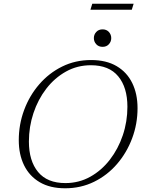

<svg xmlns="http://www.w3.org/2000/svg" viewBox="-20 -1003 766 1033"><path d="M720 -421Q720 -336.5 691 -259Q662 -181.5 609.8 -120.8Q557.5 -60 486.2 -25Q415 10 330.5 10Q249 10 193.5 -22.8Q138 -55.5 109.5 -113.8Q81 -172 81 -249Q81 -333.5 109.8 -411Q138.5 -488.5 191 -549.2Q243.5 -610 314.5 -645Q385.5 -680 470 -680Q552 -680 607.5 -647.2Q663 -614.5 691.5 -556.2Q720 -498 720 -421ZM135.5 -241.5Q135.5 -137.5 184.8 -77.8Q234 -18 332 -18Q404.5 -18 465.5 -52Q526.5 -86 571.2 -144Q616 -202 640.8 -275.5Q665.5 -349 665.5 -428.5Q665.5 -532.5 616.2 -592.2Q567 -652 469 -652Q396 -652 335 -618Q274 -584 229.2 -526Q184.5 -468 160 -394.5Q135.5 -321 135.5 -241.5ZM532 -751Q510.5 -751 497.8 -765Q485 -779 485 -798Q485 -817 497.8 -831Q510.5 -845 532 -845Q553 -845 565.8 -831Q578.5 -817 578.5 -798Q578.5 -779 565.8 -765Q553 -751 532 -751ZM466.5 -950.5 476.5 -983H699L689 -950.5Z"/></svg>

Font: Newsreader 16pt Light
Style: Italic
Weight: 300
Italic angle: -17°
Designer: Hugues Gentile
Foundry: Production Type
Version: Version 1.003; ttfautohint (v1.8.3)